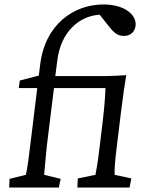

<svg xmlns="http://www.w3.org/2000/svg" viewBox="-20 -841 652 861"><path d="M21 0H244L252 -39L178 -57C183 -112 188 -175 196 -236L222 -446H453C452 -420 450 -372 439 -283L427 -184C417 -99 412 -80 408 -57L329 -41L327 0H561L569 -41L494 -57C493 -77 495 -116 505 -194L523 -342C532 -414 538 -455 546 -504C518 -502 486 -500 457 -500H228L237 -570C253 -701 338 -770 427 -775L473 -717C497 -687 514 -680 536 -680C567 -680 584 -699 588 -725C594 -774 539 -821 444 -821C313 -821 182 -734 160 -550L154 -502L69 -480L64 -446H147L121 -233C108 -126 103 -86 96 -57L23 -39Z"/></svg>

Font: TPK Tissa Web
Style: Italic
Weight: 400
Italic angle: -7°
Designer: Jacques Le Bailly, Suppakit Chalermlarp | Katatrad Co.,Ltd.
Foundry: Jacques Le Bailly, Cadson Demak Co.,Ltd.
Version: Version 5.000;Glyphs 3.1.2 (3151)